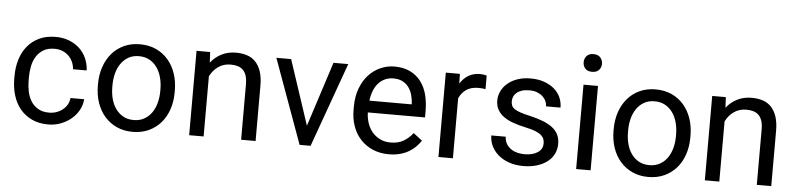

<svg xmlns="http://www.w3.org/2000/svg" viewBox="-45 -984 5109 1233"><g transform="rotate(5 2509.5 -367.5)"><path d="M288.6 -65.9Q313.5 -65.9 335.9 -74Q358.4 -82 375.7 -96.2Q393.1 -110.4 404.1 -129.6Q415 -148.9 417 -171.4H504.9Q502.9 -135.3 485.1 -102.3Q467.3 -69.3 438 -44.4Q408.7 -19.5 370.4 -4.6Q332 10.3 288.6 10.3Q227.5 10.3 181.9 -11.7Q136.2 -33.7 106.2 -70.8Q76.2 -107.9 61.3 -157.2Q46.4 -206.5 46.4 -261.7V-282.7Q46.4 -337.4 61.3 -386.7Q76.2 -436 106.2 -473.1Q136.2 -510.3 181.6 -532.2Q227.1 -554.2 288.1 -554.2Q335.9 -554.2 375 -539.1Q414.1 -523.9 442.4 -497.6Q470.7 -471.2 486.8 -435.1Q502.9 -398.9 504.9 -356.9H417Q415 -382.3 405.3 -404.1Q395.5 -425.8 378.9 -442.1Q362.3 -458.5 339.4 -468Q316.4 -477.5 288.1 -477.5Q245.1 -477.5 216.6 -460.4Q188 -443.4 170.7 -415.5Q153.3 -387.7 146.2 -352.8Q139.2 -317.9 139.2 -282.7V-261.7Q139.2 -225.1 146.2 -190.2Q153.3 -155.3 170.4 -127.7Q187.5 -100.1 216.3 -83Q245.1 -65.9 288.6 -65.9Z M585 -277.3Q585 -336.4 602.3 -387Q619.6 -437.5 651.6 -474.9Q683.6 -512.2 729.2 -533.2Q774.9 -554.2 831.5 -554.2Q889.6 -554.2 935.5 -533.2Q981.4 -512.2 1013.7 -474.9Q1045.9 -437.5 1063 -387Q1080.1 -336.4 1080.1 -277.3V-266.1Q1080.1 -206.5 1063 -156Q1045.9 -105.5 1013.7 -68.6Q981.4 -31.7 935.8 -10.7Q890.1 10.3 833 10.3Q775.4 10.3 729.7 -10.7Q684.1 -31.7 651.9 -68.6Q619.6 -105.5 602.3 -156Q585 -206.5 585 -266.1ZM678.2 -266.1Q678.2 -225.1 687.7 -189Q697.3 -152.8 716.8 -125.5Q736.3 -98.1 765.1 -82Q793.9 -65.9 833 -65.9Q871.1 -65.9 900.1 -82Q929.2 -98.1 948.5 -125.5Q967.8 -152.8 977.5 -189Q987.3 -225.1 987.3 -266.1V-277.3Q987.3 -317.4 977.5 -353.8Q967.8 -390.1 948.2 -417.7Q928.7 -445.3 899.7 -461.4Q870.6 -477.5 831.5 -477.5Q793.5 -477.5 764.9 -461.4Q736.3 -445.3 716.8 -417.7Q697.3 -390.1 687.7 -353.8Q678.2 -317.4 678.2 -277.3Z M1284.7 -543.9 1288.1 -475.6Q1316.9 -512.7 1358.2 -533.4Q1399.4 -554.2 1450.7 -554.2Q1490.7 -554.2 1522.9 -543.5Q1555.2 -532.7 1577.6 -508.8Q1600.1 -484.9 1612.5 -447.3Q1625 -409.7 1625 -356.4V0H1531.7V-357.4Q1531.7 -389.2 1524.7 -411.6Q1517.6 -434.1 1503.9 -448.2Q1490.2 -462.4 1469.7 -468.8Q1449.2 -475.1 1422.9 -475.1Q1377.4 -475.1 1343.3 -450.9Q1309.1 -426.8 1290 -387.7V0H1196.8V-543.9Z M1944.8 -126.5 2079.6 -543.9H2174.8L1979.5 0H1908.7L1711.4 -543.9H1806.6Z M2483.9 10.3Q2426.8 10.3 2380.9 -9.5Q2335 -29.3 2302.2 -64.2Q2269.5 -99.1 2252 -147.5Q2234.4 -195.8 2234.4 -252.9V-273.9Q2234.4 -340.3 2254.2 -392.8Q2273.9 -445.3 2307.1 -481Q2340.3 -516.6 2383.1 -535.4Q2425.8 -554.2 2472.2 -554.2Q2530.3 -554.2 2572.5 -533.9Q2614.7 -513.7 2642.3 -477.8Q2669.9 -441.9 2682.9 -393.3Q2695.8 -344.7 2695.8 -287.1V-245.6H2327.1Q2328.1 -207.5 2339.6 -174.8Q2351.1 -142.1 2371.8 -118.2Q2392.6 -94.2 2422.1 -80.1Q2451.7 -65.9 2488.8 -65.9Q2538.1 -65.9 2572.3 -85.9Q2606.4 -106 2632.3 -139.2L2689 -95.2Q2675.8 -74.7 2657.2 -55.9Q2638.7 -37.1 2613.8 -22.2Q2588.9 -7.3 2556.6 1.5Q2524.4 10.3 2483.9 10.3ZM2472.2 -477.5Q2443.8 -477.5 2420.2 -467.3Q2396.5 -457 2377.9 -437.5Q2359.4 -418 2347.2 -388.7Q2335 -359.4 2330.6 -321.8H2603V-329.1Q2601.6 -356 2594.2 -382.6Q2586.9 -409.2 2571.5 -430.4Q2556.2 -451.7 2532 -464.6Q2507.8 -477.5 2472.2 -477.5Z M3066.9 -460.4Q3054.7 -462.9 3044.4 -463.6Q3034.2 -464.4 3021 -464.4Q2972.7 -464.4 2942.4 -443.1Q2912.1 -421.9 2897 -386.2V0H2803.7V-543.9H2894.5L2896 -481.4Q2917 -515.1 2948.7 -534.7Q2980.5 -554.2 3025.4 -554.2Q3035.6 -554.2 3048.8 -552Q3062 -549.8 3066.9 -547.4Z M3469.2 -144.5Q3469.2 -159.7 3464.8 -172.9Q3460.4 -186 3447 -198Q3433.6 -210 3408.9 -220Q3384.3 -230 3344.2 -238.3Q3298.8 -248 3262.7 -261Q3226.6 -273.9 3201.2 -292.5Q3175.8 -311 3162.1 -336.2Q3148.4 -361.3 3148.4 -395Q3148.4 -426.8 3162.8 -455.8Q3177.2 -484.9 3203.4 -506.8Q3229.5 -528.8 3266.6 -541.5Q3303.7 -554.2 3349.6 -554.2Q3398.4 -554.2 3436.8 -540.8Q3475.1 -527.3 3502.2 -504.4Q3529.3 -481.4 3543.2 -450.4Q3557.1 -419.4 3557.1 -384.3H3463.9Q3463.9 -400.9 3456.3 -417.7Q3448.7 -434.6 3434.1 -448Q3419.4 -461.4 3398.4 -469.5Q3377.4 -477.5 3349.6 -477.5Q3320.3 -477.5 3300 -470.9Q3279.8 -464.4 3266.6 -452.9Q3253.4 -441.4 3247.6 -427.2Q3241.7 -413.1 3241.7 -397.9Q3241.7 -382.8 3246.6 -370.6Q3251.5 -358.4 3265.6 -348.6Q3279.8 -338.9 3304.2 -330.6Q3328.6 -322.3 3367.2 -314Q3417 -302.2 3453.6 -287.6Q3490.2 -272.9 3514.4 -253.7Q3538.6 -234.4 3550.5 -209.2Q3562.5 -184.1 3562.5 -150.9Q3562.5 -115.2 3547.6 -85.4Q3532.7 -55.7 3505.1 -34.7Q3477.5 -13.7 3438.7 -1.7Q3399.9 10.3 3352.5 10.3Q3298.3 10.3 3256.8 -4.9Q3215.3 -20 3187.3 -44.9Q3159.2 -69.8 3144.5 -101.8Q3129.9 -133.8 3129.9 -167.5H3222.7Q3224.1 -138.7 3236.6 -119.4Q3249 -100.1 3267.6 -88.1Q3286.1 -76.2 3308.3 -71Q3330.6 -65.9 3352.5 -65.9Q3381.3 -65.9 3402.8 -72Q3424.3 -78.1 3439.2 -88.6Q3454.1 -99.1 3461.7 -113.5Q3469.2 -127.9 3469.2 -144.5Z M3679.7 -687.5Q3679.7 -711.4 3694.6 -728.3Q3709.5 -745.1 3738.3 -745.1Q3767.6 -745.1 3782.7 -728.3Q3797.9 -711.4 3797.9 -687.5Q3797.9 -663.6 3782.7 -647.2Q3767.6 -630.9 3738.3 -630.9Q3709.5 -630.9 3694.6 -647.2Q3679.7 -663.6 3679.7 -687.5ZM3784.7 0H3691.4V-543.9H3784.7Z M3909.2 -277.3Q3909.2 -336.4 3926.5 -387Q3943.8 -437.5 3975.8 -474.9Q4007.8 -512.2 4053.5 -533.2Q4099.1 -554.2 4155.8 -554.2Q4213.9 -554.2 4259.8 -533.2Q4305.7 -512.2 4337.9 -474.9Q4370.1 -437.5 4387.2 -387Q4404.3 -336.4 4404.3 -277.3V-266.1Q4404.3 -206.5 4387.2 -156Q4370.1 -105.5 4337.9 -68.6Q4305.7 -31.7 4260 -10.7Q4214.4 10.3 4157.2 10.3Q4099.6 10.3 4054 -10.7Q4008.3 -31.7 3976.1 -68.6Q3943.8 -105.5 3926.5 -156Q3909.2 -206.5 3909.2 -266.1ZM4002.4 -266.1Q4002.4 -225.1 4012 -189Q4021.5 -152.8 4041 -125.5Q4060.5 -98.1 4089.4 -82Q4118.2 -65.9 4157.2 -65.9Q4195.3 -65.9 4224.4 -82Q4253.4 -98.1 4272.7 -125.5Q4292 -152.8 4301.8 -189Q4311.5 -225.1 4311.5 -266.1V-277.3Q4311.5 -317.4 4301.8 -353.8Q4292 -390.1 4272.5 -417.7Q4252.9 -445.3 4223.9 -461.4Q4194.8 -477.5 4155.8 -477.5Q4117.7 -477.5 4089.1 -461.4Q4060.5 -445.3 4041 -417.7Q4021.5 -390.1 4012 -353.8Q4002.4 -317.4 4002.4 -277.3Z M4608.9 -543.9 4612.3 -475.6Q4641.1 -512.7 4682.4 -533.4Q4723.6 -554.2 4774.9 -554.2Q4814.9 -554.2 4847.2 -543.5Q4879.4 -532.7 4901.9 -508.8Q4924.3 -484.9 4936.8 -447.3Q4949.2 -409.7 4949.2 -356.4V0H4856V-357.4Q4856 -389.2 4848.9 -411.6Q4841.8 -434.1 4828.1 -448.2Q4814.5 -462.4 4793.9 -468.8Q4773.4 -475.1 4747.1 -475.1Q4701.7 -475.1 4667.5 -450.9Q4633.3 -426.8 4614.3 -387.7V0H4521V-543.9Z"/></g></svg>

Font: Roboto2
Style: Regular
Weight: 400
Designer: Google
Foundry: Google
Version: Version 2.000981-w3; 2014; ttfautohint (v1.1) -l 5 -r 24 -G 